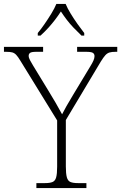

<svg xmlns="http://www.w3.org/2000/svg" viewBox="-30 -951 613 971"><path d="M154 0V-25H198Q222 -25 235.5 -30.5Q249 -36 254 -54Q259 -72 259 -108V-342L73 -644Q61 -664 52 -673.5Q43 -683 32 -686Q21 -689 0 -689H-10V-714H188V-689H154Q129 -689 122 -683.5Q115 -678 115 -669Q115 -659 121.5 -647Q128 -635 137 -620L215 -492Q234 -461 251.5 -431Q269 -401 284 -373Q292 -389 306 -414Q320 -439 339 -470L427 -616Q437 -632 442.5 -644.5Q448 -657 448 -667Q448 -678 440 -683.5Q432 -689 405 -689H360V-714H563V-689H555Q535 -689 523.5 -685.5Q512 -682 502.5 -671.5Q493 -661 480 -640L303 -344V-109Q303 -73 308 -54.5Q313 -36 326.5 -30.5Q340 -25 364 -25H407V0ZM161 -784Q177 -803 195 -829Q213 -855 229.5 -882Q246 -909 255 -931H302Q311 -909 327.5 -882Q344 -855 362.5 -829Q381 -803 396 -784V-771H382Q359 -793 341 -812Q323 -831 308 -850.5Q293 -870 278 -893Q263 -870 248 -850.5Q233 -831 216 -812Q199 -793 175 -771H161Z"/></svg>

Font: Noto Serif Thai ExtraLight
Style: Regular
Weight: 250
Version: Version 2.001